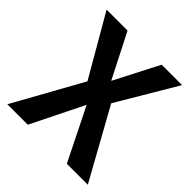

<svg xmlns="http://www.w3.org/2000/svg" viewBox="-189 -851 993 993"><g transform="rotate(45 307.5 -354.5)"><path d="M30.3 -709.2H183.6L307.7 -465.6L433.3 -709.2H582.6L389.7 -383.6L602.1 0H448.7L305.6 -288.2L163.1 0H13.3L222.6 -376.9Z"/></g></svg>

Font: Fira Code SemiBold
Style: Regular
Weight: 600
Designer: Carrois Corporate, Edenspiekermann AG, Nikita Prokopov
Foundry: Carrois Corporate, Edenspiekermann AG, Nikita Prokopov
Version: Version 6.002